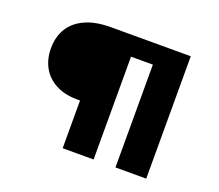

<svg xmlns="http://www.w3.org/2000/svg" viewBox="-117 -866 1178 1032"><g transform="rotate(20 472.0 -350.0)"><path d="M331 0V-314L378 -273H315Q243 -273 192 -300Q141 -327 114.5 -374.5Q88 -422 88 -483Q88 -550 118 -598.5Q148 -647 207 -673.5Q266 -700 352 -700H809V0H633V-660L683 -588H418L508 -652V0Z"/></g></svg>

Font: Lexend Giga
Style: Bold
Weight: 700
Version: Version 1.007